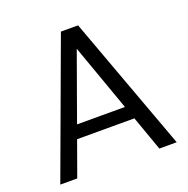

<svg xmlns="http://www.w3.org/2000/svg" viewBox="-125 -818 916 936"><g transform="rotate(-20 332.5 -350.0)"><path d="M31 0 289 -700H378L635 0H545L333 -595L119 0ZM149 -180 173 -248H490L514 -180Z"/></g></svg>

Font: DM Sans 10pt
Style: Regular
Weight: 400
Version: Version 4.004;gftools[0.9.30]